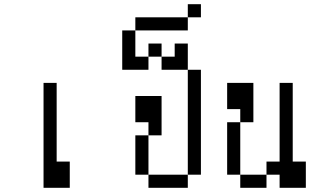

<svg xmlns="http://www.w3.org/2000/svg" viewBox="-20 -895 1540 915"><path d="M250 -125H312.5V0H187.5V-500H250Z M937.5 -62.5H875V-562.5H937.5ZM625 -250H687.5V-62.5H625ZM625 -437.5H750V-250H687.5V-312.5H625ZM687.5 -62.5H875V0H687.5Z M937.5 -812.5H875V-875H937.5ZM562.5 -750H625V-625H687.5V-562.5H562.5ZM625 -812.5H875V-750H625ZM687.5 -687.5H750V-625H687.5ZM750 -625H812.5V-687.5H875V-562.5H750Z M1187.5 -312.5H1125V-375H1062.5V-500H1187.5ZM1062.5 -312.5H1125V-62.5H1062.5ZM1125 -62.5H1250V0H1125ZM1250 -125H1312.5V-500H1375V-125H1437.5V0H1312.5V-62.5H1250Z"/></svg>

Font: 寒蝉点阵体 16px
Style: Regular
Weight: 400
Designer: Designed by Warren2060
Foundry: ChillType
Version: Version 1.000